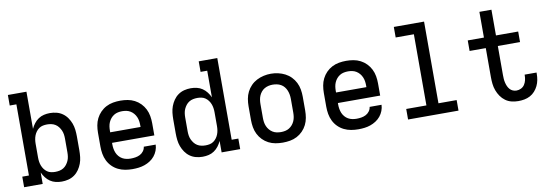

<svg xmlns="http://www.w3.org/2000/svg" viewBox="-56 -1117 4312 1507"><g transform="rotate(-10 2100.0 -363.5)"><path d="M339 8Q314 8 290.5 2.5Q267 -3 247 -16.5Q227 -30 212 -49.5Q197 -69 187 -91V0H39V-84H92V-651H39V-735H187V-439Q197 -461 212 -480.5Q227 -500 247 -513.5Q267 -527 290.5 -532.5Q314 -538 339 -538Q365 -538 391 -531.5Q417 -525 439 -509.5Q461 -494 476.5 -471.5Q492 -449 501 -424.5Q510 -400 513 -373.5Q516 -347 516 -320V-210Q516 -183 513 -156.5Q510 -130 501 -105.5Q492 -81 476.5 -58.5Q461 -36 439 -20.5Q417 -5 391 1.5Q365 8 339 8ZM301 -76Q318 -76 335 -79.5Q352 -83 366.5 -92Q381 -101 391.5 -114.5Q402 -128 409 -143.5Q416 -159 418.5 -176Q421 -193 421 -210V-320Q421 -337 418.5 -354Q416 -371 409 -386.5Q402 -402 391.5 -415.5Q381 -429 366.5 -438Q352 -447 335 -450.5Q318 -454 301 -454Q284 -454 267.5 -450.5Q251 -447 237.5 -437.5Q224 -428 214 -414.5Q204 -401 198 -385.5Q192 -370 189.5 -353.5Q187 -337 187 -320V-210Q187 -193 189.5 -176.5Q192 -160 198 -144.5Q204 -129 214 -115.5Q224 -102 237.5 -92.5Q251 -83 267.5 -79.5Q284 -76 301 -76Z M902 8Q873 8 844 3Q815 -2 788.5 -15Q762 -28 741 -49Q720 -70 707 -96.5Q694 -123 689 -152Q684 -181 684 -210V-320Q684 -349 689 -378Q694 -407 707 -433Q720 -459 740.5 -480Q761 -501 787 -514.5Q813 -528 842 -533Q871 -538 900 -538Q929 -538 958 -533Q987 -528 1013 -514.5Q1039 -501 1059.5 -480Q1080 -459 1093 -433Q1106 -407 1111 -378Q1116 -349 1116 -320V-223H779V-210Q779 -193 782 -175.5Q785 -158 791.5 -142.5Q798 -127 809.5 -113.5Q821 -100 836 -91.5Q851 -83 868 -79.5Q885 -76 902 -76Q921 -76 940 -79Q959 -82 976 -90.5Q993 -99 1005 -115Q1017 -131 1019 -150H1114Q1113 -125 1104 -102Q1095 -79 1079.5 -60Q1064 -41 1043 -27.5Q1022 -14 999 -6Q976 2 951.5 5Q927 8 902 8ZM1021 -307V-320Q1021 -337 1018.5 -354Q1016 -371 1009 -387Q1002 -403 991 -416Q980 -429 965.5 -438Q951 -447 934 -450.5Q917 -454 900 -454Q883 -454 866 -450.5Q849 -447 834.5 -438Q820 -429 809 -416Q798 -403 791 -387Q784 -371 781.5 -354Q779 -337 779 -320V-307Z M1461 8Q1435 8 1409 1.5Q1383 -5 1361 -20.5Q1339 -36 1323.5 -58.5Q1308 -81 1299 -105.5Q1290 -130 1287 -156.5Q1284 -183 1284 -210V-320Q1284 -347 1287 -373.5Q1290 -400 1299 -424.5Q1308 -449 1323.5 -471.5Q1339 -494 1361 -509.5Q1383 -525 1409 -531.5Q1435 -538 1461 -538Q1486 -538 1509.5 -532.5Q1533 -527 1553 -513.5Q1573 -500 1588 -480.5Q1603 -461 1613 -439V-651H1560V-735H1708V-84H1761V0H1613V-91Q1603 -69 1588 -49.5Q1573 -30 1553 -16.5Q1533 -3 1509.5 2.5Q1486 8 1461 8ZM1499 -76Q1516 -76 1532.5 -79.5Q1549 -83 1562.5 -92.5Q1576 -102 1586 -115.5Q1596 -129 1602 -144.5Q1608 -160 1610.5 -176.5Q1613 -193 1613 -210V-320Q1613 -337 1610.5 -353.5Q1608 -370 1602 -385.5Q1596 -401 1586 -414.5Q1576 -428 1562.5 -437.5Q1549 -447 1532.5 -450.5Q1516 -454 1499 -454Q1482 -454 1465 -450.5Q1448 -447 1433.5 -438Q1419 -429 1408.5 -415.5Q1398 -402 1391 -386.5Q1384 -371 1381.5 -354Q1379 -337 1379 -320V-210Q1379 -193 1381.5 -176Q1384 -159 1391 -143.5Q1398 -128 1408.5 -114.5Q1419 -101 1433.5 -92Q1448 -83 1465 -79.5Q1482 -76 1499 -76Z M2100 8Q2071 8 2042 3Q2013 -2 1987 -15.5Q1961 -29 1940.5 -50Q1920 -71 1907 -97Q1894 -123 1889 -152Q1884 -181 1884 -210V-320Q1884 -349 1889 -378Q1894 -407 1907 -433Q1920 -459 1940.5 -480Q1961 -501 1987 -514.5Q2013 -528 2042 -534.5Q2071 -541 2100 -541Q2129 -541 2158 -534.5Q2187 -528 2213 -514.5Q2239 -501 2259.5 -480Q2280 -459 2293 -433Q2306 -407 2311 -378Q2316 -349 2316 -320V-210Q2316 -181 2311 -152Q2306 -123 2293 -97Q2280 -71 2259.5 -50Q2239 -29 2213 -15.5Q2187 -2 2158 3Q2129 8 2100 8ZM2100 -76Q2117 -76 2134 -79.5Q2151 -83 2165.5 -92Q2180 -101 2191 -114Q2202 -127 2209 -143Q2216 -159 2218.5 -176Q2221 -193 2221 -210V-320Q2221 -337 2218 -354Q2215 -371 2208.5 -387Q2202 -403 2191 -416.5Q2180 -430 2165 -438.5Q2150 -447 2133 -450.5Q2116 -454 2098 -454Q2081 -454 2064.5 -450Q2048 -446 2033.5 -437.5Q2019 -429 2008 -415.5Q1997 -402 1990.5 -386.5Q1984 -371 1981.5 -354Q1979 -337 1979 -320V-210Q1979 -193 1981.5 -176Q1984 -159 1991 -143Q1998 -127 2009 -114Q2020 -101 2034.5 -92Q2049 -83 2066 -79.5Q2083 -76 2100 -76Z M2702 8Q2673 8 2644 3Q2615 -2 2588.5 -15Q2562 -28 2541 -49Q2520 -70 2507 -96.5Q2494 -123 2489 -152Q2484 -181 2484 -210V-320Q2484 -349 2489 -378Q2494 -407 2507 -433Q2520 -459 2540.5 -480Q2561 -501 2587 -514.5Q2613 -528 2642 -533Q2671 -538 2700 -538Q2729 -538 2758 -533Q2787 -528 2813 -514.5Q2839 -501 2859.5 -480Q2880 -459 2893 -433Q2906 -407 2911 -378Q2916 -349 2916 -320V-223H2579V-210Q2579 -193 2582 -175.5Q2585 -158 2591.5 -142.5Q2598 -127 2609.5 -113.5Q2621 -100 2636 -91.5Q2651 -83 2668 -79.5Q2685 -76 2702 -76Q2721 -76 2740 -79Q2759 -82 2776 -90.5Q2793 -99 2805 -115Q2817 -131 2819 -150H2914Q2913 -125 2904 -102Q2895 -79 2879.5 -60Q2864 -41 2843 -27.5Q2822 -14 2799 -6Q2776 2 2751.5 5Q2727 8 2702 8ZM2821 -307V-320Q2821 -337 2818.5 -354Q2816 -371 2809 -387Q2802 -403 2791 -416Q2780 -429 2765.5 -438Q2751 -447 2734 -450.5Q2717 -454 2700 -454Q2683 -454 2666 -450.5Q2649 -447 2634.5 -438Q2620 -429 2609 -416Q2598 -403 2591 -387Q2584 -371 2581.5 -354Q2579 -337 2579 -320V-307Z M3099 0V-84H3260V-651H3115V-735H3356V-84H3501V0Z M3977 8Q3950 8 3923.5 1.5Q3897 -5 3875 -21Q3853 -37 3837.5 -59.5Q3822 -82 3812.5 -107.5Q3803 -133 3800 -160Q3797 -187 3797 -214V-446H3668V-530H3797V-735H3893V-530H4070V-446H3893V-214Q3893 -199 3894 -184Q3895 -169 3898.5 -154Q3902 -139 3908 -125Q3914 -111 3924 -99.5Q3934 -88 3948 -82Q3962 -76 3977 -76Q3996 -76 4013.5 -84.5Q4031 -93 4041.5 -109Q4052 -125 4056.5 -144Q4061 -163 4061 -182Q4061 -183 4061 -184.5Q4061 -186 4061 -188H4156Q4156 -185 4156 -182.5Q4156 -180 4156 -177Q4156 -153 4151.5 -129Q4147 -105 4136.5 -83Q4126 -61 4109.5 -42.5Q4093 -24 4071.5 -12.5Q4050 -1 4026 3.5Q4002 8 3977 8Z"/></g></svg>

Font: Iosevka Slab Medium Extended
Style: Regular
Weight: 500
Width: 7
Monospace: yes
Designer: Belleve Invis
Foundry: Belleve Invis
Version: Version 11.1.1; ttfautohint (v1.8.3)